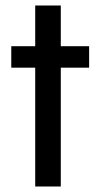

<svg xmlns="http://www.w3.org/2000/svg" viewBox="-20 -678 366 698"><path d="M108 0V-432H21V-510H108V-658H201V-510H304V-432H201V0Z"/></svg>

Font: Saira SemiCondensed Medium
Style: Regular
Weight: 500
Width: 4
Designer: Hector Gatti with collaboration of the Omnibus-Type team
Foundry: Omnibus-Type
Version: Version 1.101